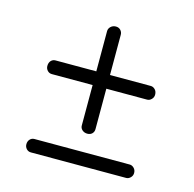

<svg xmlns="http://www.w3.org/2000/svg" viewBox="-77 -607 630 623"><g transform="rotate(15 238.5 -296.0)"><path d="M239 -169Q229 -169 222 -175Q215 -181 215 -190V-326H78Q69 -326 63 -332.5Q57 -339 57 -348Q57 -359 63 -365.5Q69 -372 78 -372H215V-507Q215 -516 222 -522.5Q229 -529 239 -529Q249 -529 255 -522.5Q261 -516 261 -507V-372H398Q406 -372 412.5 -365.5Q419 -359 419 -348Q419 -339 412.5 -332.5Q406 -326 398 -326H261V-190Q261 -181 255 -175Q249 -169 239 -169ZM78 -63Q69 -63 63 -69.5Q57 -76 57 -85Q57 -95 63 -101.5Q69 -108 78 -108H398Q406 -108 412.5 -101.5Q419 -95 419 -85Q419 -76 412.5 -69.5Q406 -63 398 -63Z"/></g></svg>

Font: Dosis ExtraLight Light
Style: Regular
Weight: 300
Version: Version 3.001; ttfautohint (v1.8.2)